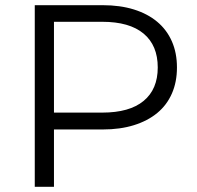

<svg xmlns="http://www.w3.org/2000/svg" viewBox="-20 -720 758 740"><path d="M662 -460Q662 -404 642.5 -359.5Q623 -315 586 -284.5Q549 -254 496 -237.5Q443 -221 376 -221H188V0H114V-700H376Q443 -700 496 -683.5Q549 -667 586 -636Q623 -605 642.5 -560.5Q662 -516 662 -460ZM588 -460Q588 -545 533.5 -590.5Q479 -636 374 -636H188V-286H374Q479 -286 533.5 -331Q588 -376 588 -460Z"/></svg>

Font: CMG Sans
Style: Regular
Weight: 400
Designer: Julieta Ulanovsky
Foundry: Julieta Ulanovsky
Version: Version 7.200